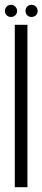

<svg xmlns="http://www.w3.org/2000/svg" viewBox="-32 -778 176 798"><path d="M29.5 0H82V-675H29.5ZM14 -707.5Q24 -707.5 31.5 -714.5Q39 -721.5 39 -732.5Q39 -743 31.5 -750.5Q24 -758 14 -758Q3 -758 -4.2 -750.5Q-11.5 -743 -11.5 -732.5Q-11.5 -721.5 -4.2 -714.5Q3 -707.5 14 -707.5ZM98.5 -707.5Q110 -707.5 117.2 -714.5Q124.5 -721.5 124.5 -732.5Q124.5 -743 117.2 -750.5Q110 -758 98.5 -758Q88 -758 81 -750.5Q74 -743 74 -732.5Q74 -721.5 81 -714.5Q88 -707.5 98.5 -707.5Z"/></svg>

Font: Anybody ExtraCondensed Light
Style: Regular
Weight: 300
Width: 2
Version: Version 1.113;gftools[0.9.25]